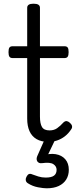

<svg xmlns="http://www.w3.org/2000/svg" viewBox="-20 -750 428 1038"><path d="M242 17Q203 17 177.5 2Q152 -13 139.5 -41Q127 -69 127 -109V-436H49Q36 -436 31 -443.5Q26 -451 26 -468Q26 -486 31 -493Q36 -500 49 -500H127V-708Q127 -719 135.5 -724.5Q144 -730 161 -730Q179 -730 187.5 -724.5Q196 -719 196 -708V-500H328Q341 -500 346 -493Q351 -486 351 -468Q351 -451 346 -443.5Q341 -436 328 -436H196V-120Q196 -82 207 -63.5Q218 -45 248 -45Q272 -45 289 -57Q306 -69 323 -88Q333 -97 342 -95Q351 -93 359 -85Q368 -77 369.5 -68Q371 -59 365 -51Q350 -28 330.5 -13Q311 2 288.5 9.5Q266 17 242 17ZM232 268Q215 268 185.5 262.5Q156 257 131 241Q121 235 119.5 225Q118 215 123 206Q129 194 136.5 191Q144 188 155 193Q168 198 187 204Q206 210 227 210Q258 210 272 199.5Q286 189 286 168Q286 149 268.5 137.5Q251 126 208 132Q198 133 192.5 131Q187 129 182 123Q178 116 178 109.5Q178 103 181 95L227 -9H285L230 106L207 92Q248 78 281 83.5Q314 89 333 111Q352 133 352 168Q352 198 338 220.5Q324 243 297.5 255.5Q271 268 232 268Z"/></svg>

Font: Playwrite BR Light
Style: Regular
Weight: 300
Version: Version 1.003